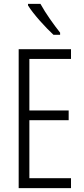

<svg xmlns="http://www.w3.org/2000/svg" viewBox="-20 -967 432 987"><path d="M188 -947H124V-939C153 -892 216 -824 255 -788H289V-799C256 -841 216 -896 188 -947ZM345 0V-51H131V-349H333V-399H131V-664H345V-714H76V0Z"/></svg>

Font: Noto Sans Myanmar UI ExtraCondensed Light
Style: Regular
Weight: 300
Width: 2
Designer: Monotype Design Team
Foundry: Monotype Imaging Inc.
Version: Version 2.103